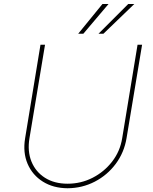

<svg xmlns="http://www.w3.org/2000/svg" viewBox="-20 -958 790 989"><path d="M688.5 -727.5H711.9L631.8 -246.1Q619.6 -172.4 576.2 -114Q532.7 -55.7 468 -22.2Q403.3 11.2 328.1 11.7Q254.4 11.2 200.7 -22.5Q147 -56.2 122.1 -114.3Q97.2 -172.4 109.4 -246.1L188.5 -727.5H211.9L131.8 -246.1Q120.6 -178.7 142.1 -125.7Q163.6 -72.8 211.7 -42.2Q259.8 -11.7 328.1 -11.7Q397 -11.7 456.8 -42.2Q516.6 -72.8 557.6 -125.7Q598.6 -178.7 609.4 -246.1ZM487.3 -784.2 640.6 -937.5H671.9L512.7 -784.2ZM382.8 -784.2 507.8 -937.5H539.1L409.2 -784.2Z"/></svg>

Font: Inter Tight Thin
Style: Italic
Weight: 250
Italic angle: -9.39999°
Designer: Rasmus Andersson
Foundry: rsms
Version: Version 3.004